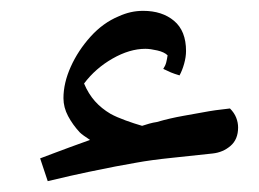

<svg xmlns="http://www.w3.org/2000/svg" viewBox="-20 -432 477 354"><path d="M68 -98 54 -140Q67 -145 80.5 -150Q94 -155 110 -161Q126 -167 146 -174Q140 -178 135 -181.5Q130 -185 127 -188Q114 -202 105.5 -218Q97 -234 97 -251Q97 -279 110.5 -309Q124 -339 147 -364.5Q170 -390 199 -402Q210 -407 221 -409.5Q232 -412 244 -412Q279 -412 301 -393.5Q323 -375 323 -338Q323 -327 319.5 -314.5Q316 -302 311 -293Q301 -296 295 -298.5Q289 -301 281 -305Q285 -311 286.5 -317Q288 -323 289 -330Q283 -336 270 -339Q257 -342 248 -342Q219 -342 187.5 -324Q156 -306 135 -278Q143 -259 155 -245.5Q167 -232 184 -222Q195 -216 211.5 -210Q228 -204 242 -200Q248 -202 255 -204Q262 -206 269 -207Q293 -214 318.5 -218.5Q344 -223 366 -227Q378 -229 387.5 -230Q397 -231 404 -232Q412 -224 415.5 -215Q419 -206 419 -197Q419 -175 405 -163Q391 -151 372 -149Q336 -145 297 -141Q258 -137 231 -132Q213 -129 192.5 -125Q172 -121 143 -115Q114 -109 68 -98Z"/></svg>

Font: Noto Naskh Arabic UI
Style: Regular
Weight: 400
Designer: Monotype Design Team, David Williams, Mohamad Dakak and Nizar Qandah
Foundry: Monotype Imaging Inc.
Version: Version 2.014